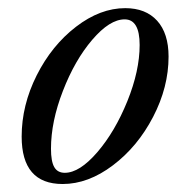

<svg xmlns="http://www.w3.org/2000/svg" viewBox="-20 -445 454 476"><path d="M135.3 11.2Q33.7 11.2 33.7 -106.4Q33.7 -184.1 71 -258.3Q108.4 -332.5 168.5 -378.7Q228.5 -424.8 290.5 -424.8Q341.3 -424.8 369.6 -393.6Q397.9 -362.3 397.9 -304.7Q397.9 -229 359.6 -155.3Q321.3 -81.5 260 -35.2Q198.7 11.2 135.3 11.2ZM140.6 -16.6Q177.2 -16.6 221.2 -67.6Q265.1 -118.7 295.7 -194.1Q326.2 -269.5 326.2 -333.5Q326.2 -397 289.1 -397Q252 -397 208.7 -346.4Q165.5 -295.9 136 -219.7Q106.4 -143.6 106.4 -76.2Q106.4 -44.9 114.5 -30.8Q122.6 -16.6 140.6 -16.6Z"/></svg>

Font: Elstob 18pt
Style: Italic
Weight: 400
Italic angle: -20°
Designer: Peter S. Baker
Version: Version 1.015